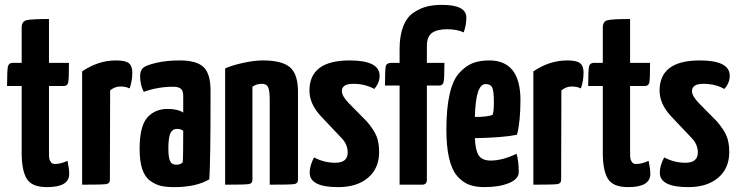

<svg xmlns="http://www.w3.org/2000/svg" viewBox="-20 -758 3027 788"><path d="M69 -405H9Q9 -470 12.5 -485Q16 -500 32 -500H69V-645Q69 -670 88.5 -675Q108 -680 181 -680V-500H263Q263 -434 260 -419.5Q257 -405 241 -405H181V-133Q181 -117 182 -109Q183 -101 188.5 -93Q194 -85 205 -85Q230 -85 257 -98Q264 -65 264 -44Q264 10 173 10Q111 10 90 -24Q69 -58 69 -131Z M317 -465Q383 -510 456 -510Q495 -510 509 -498.5Q523 -487 523 -460Q523 -426 512 -395Q496 -403 475 -403Q451 -403 432 -387L431 -20Q431 -5 416.5 -2.5Q402 0 317 0Z M555 -446Q555 -470 569 -481Q582 -491 623 -500.5Q664 -510 718 -510Q787 -510 815.5 -482.5Q844 -455 844 -388V-341Q844 -96 839 -22Q785 10 695 10Q663 10 641 5Q619 0 597 -15.5Q575 -31 564 -63.5Q553 -96 553 -146Q553 -240 584.5 -275.5Q616 -311 668 -311Q709 -311 732 -296V-365Q732 -385 722.5 -393.5Q713 -402 690 -402Q628 -402 570 -381Q555 -410 555 -446ZM732 -221Q723 -229 706 -229Q688 -229 679.5 -211.5Q671 -194 671 -149Q671 -112 678 -97Q685 -82 703 -82Q721 -82 730 -92Q732 -114 732 -221Z M904 -477Q929 -489 976 -499.5Q1023 -510 1059 -510Q1137 -510 1170 -482Q1203 -454 1203 -381V-20Q1203 -5 1188 -2.5Q1173 0 1087 0V-346Q1087 -386 1080.5 -400Q1074 -414 1054 -414Q1033 -414 1016 -402V-20Q1016 -5 1001.5 -2.5Q987 0 904 0Z M1415 -510Q1538 -510 1538 -447Q1538 -418 1516 -393Q1478 -414 1430 -414Q1383 -414 1383 -384Q1383 -364 1412 -334L1486 -259Q1515 -225 1525.5 -198.5Q1536 -172 1536 -134Q1536 -67 1490.5 -28.5Q1445 10 1368 10Q1251 10 1251 -49Q1251 -79 1269 -112Q1310 -90 1356 -90Q1407 -90 1407 -132Q1407 -163 1385 -188L1298 -280Q1250 -331 1250 -386Q1250 -510 1415 -510Z M1560 -407Q1560 -474 1563.5 -487Q1567 -500 1587 -500H1620V-557Q1620 -612 1635 -650Q1650 -688 1677 -706Q1704 -724 1731.5 -731Q1759 -738 1794 -738Q1894 -738 1894 -686Q1894 -655 1883 -625Q1856 -638 1815 -638Q1774 -638 1753 -623Q1732 -608 1732 -569V-500H1804Q1804 -435 1800.5 -421Q1797 -407 1783 -407H1732V-20Q1732 0 1712 0H1620V-407Z M1994 -99Q2042 -99 2100 -127Q2109 -97 2109 -52Q2109 -23 2068.5 -6.5Q2028 10 1967 10Q1931 10 1904 -0.5Q1877 -11 1855.5 -36.5Q1834 -62 1823 -109.5Q1812 -157 1812 -226Q1812 -313 1825.5 -372Q1839 -431 1865.5 -459.5Q1892 -488 1920.5 -499Q1949 -510 1988 -510Q2116 -510 2116 -347Q2116 -260 2102 -205Q2045 -193 1929 -191Q1931 -141 1945 -120Q1959 -99 1994 -99ZM1973 -413Q1932 -413 1929 -278Q1983 -278 2002 -287Q2007 -302 2007 -339Q2007 -385 2000 -399Q1993 -413 1973 -413Z M2169 -465Q2235 -510 2308 -510Q2347 -510 2361 -498.5Q2375 -487 2375 -460Q2375 -426 2364 -395Q2348 -403 2327 -403Q2303 -403 2284 -387L2283 -20Q2283 -5 2268.5 -2.5Q2254 0 2169 0Z M2454 -405H2394Q2394 -470 2397.5 -485Q2401 -500 2417 -500H2454V-645Q2454 -670 2473.5 -675Q2493 -680 2566 -680V-500H2648Q2648 -434 2645 -419.5Q2642 -405 2626 -405H2566V-133Q2566 -117 2567 -109Q2568 -101 2573.5 -93Q2579 -85 2590 -85Q2615 -85 2642 -98Q2649 -65 2649 -44Q2649 10 2558 10Q2496 10 2475 -24Q2454 -58 2454 -131Z M2852 -510Q2975 -510 2975 -447Q2975 -418 2953 -393Q2915 -414 2867 -414Q2820 -414 2820 -384Q2820 -364 2849 -334L2923 -259Q2952 -225 2962.5 -198.5Q2973 -172 2973 -134Q2973 -67 2927.5 -28.5Q2882 10 2805 10Q2688 10 2688 -49Q2688 -79 2706 -112Q2747 -90 2793 -90Q2844 -90 2844 -132Q2844 -163 2822 -188L2735 -280Q2687 -331 2687 -386Q2687 -510 2852 -510Z"/></svg>

Font: Yanone Kaffeesatz Bold
Style: Regular
Weight: 700
Designer: Yanone (Cyrillic: Daniel Pouzeot)
Foundry: Yanone
Version: Version 1.003;PS 001.003;hotconv 1.0.88;makeotf.lib2.5.64775